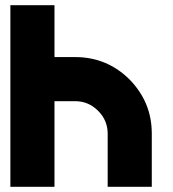

<svg xmlns="http://www.w3.org/2000/svg" viewBox="-20 -720 665 740"><path d="M565 0V-205Q565 -266 543.5 -318Q522 -370 479 -414Q392 -500 270 -500H190V-700H20V0H190V-330H270Q321 -330 358 -293Q395 -256 395 -205V0Z"/></svg>

Font: Unageo
Style: Black
Weight: 900
Designer: Richard Sepsi
Foundry: Richard Sepsi
Version: Version 2.000